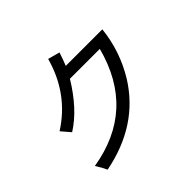

<svg xmlns="http://www.w3.org/2000/svg" viewBox="-186 -1066 1371 1371"><g transform="rotate(-45 500.0 -380.5)"><path d="M499 -685.5H868.2Q846.7 -484.4 742.2 -313.5Q561.5 -23.4 186.5 49.8Q171.9 15.6 140.6 -33.2Q628.9 -113.3 756.8 -599.6H455.1Q338.9 -408.2 196.3 -318.4Q153.3 -369.1 137.7 -386.7Q369.1 -534.2 445.3 -809.6L535.2 -785.2Q517.6 -730.5 499 -685.5Z"/></g></svg>

Font: MotoyaLCedar
Style: W3 mono
Weight: 400
Version: Version 1.01